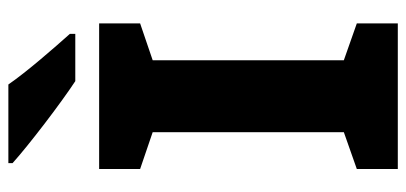

<svg xmlns="http://www.w3.org/2000/svg" viewBox="-276 -695 971 459"><g transform="rotate(-90 209.5 -465.5)"><path d="M237 -931H49V-921C91 -883 193 -805 245 -771H358V-784C325 -821 268 -886 237 -931ZM383 0V-98L295 -129V-586L383 -616V-714H35V-616L123 -586V-129L35 -98V0Z"/></g></svg>

Font: Noto Sans Lao ExtraBold
Style: Regular
Weight: 800
Designer: Monotype Design Team
Foundry: Monotype Imaging Inc.
Version: Version 2.003